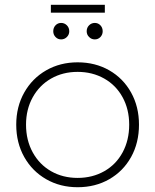

<svg xmlns="http://www.w3.org/2000/svg" viewBox="-20 -783 650 804"><path d="M562 -261Q562 -185 529 -125.5Q496 -66 437.5 -32.5Q379 1 305 1Q232 1 173.5 -32.5Q115 -66 81.5 -125.5Q48 -185 48 -261Q48 -336 81.5 -395.5Q115 -455 173.5 -488.5Q232 -522 305 -522Q379 -522 437.5 -488.5Q496 -455 529 -395.5Q562 -336 562 -261ZM89 -261Q89 -196 117 -145Q145 -94 194 -66Q243 -38 305 -38Q367 -38 416.5 -66Q466 -94 493.5 -145Q521 -196 521 -261Q521 -325 493.5 -375.5Q466 -426 416.5 -454Q367 -482 305 -482Q243 -482 194 -454Q145 -426 117 -375.5Q89 -325 89 -261ZM270 -652Q270 -638 260 -628Q250 -618 236 -618Q222 -618 212.5 -628Q203 -638 203 -652Q203 -667 212.5 -677Q222 -687 236 -687Q250 -687 260 -677Q270 -667 270 -652ZM410 -652Q410 -638 400.5 -628Q391 -618 377 -618Q363 -618 353 -628Q343 -638 343 -652Q343 -667 353 -677Q363 -687 377 -687Q391 -687 400.5 -677Q410 -667 410 -652ZM193 -763H419V-730H193Z"/></svg>

Font: Montserrat arm2 ExtraLight
Style: Regular
Weight: 275
Designer: Julieta Ulanovsky
Foundry: Julieta Ulanovsky
Version: Version 6.000